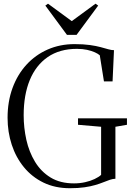

<svg xmlns="http://www.w3.org/2000/svg" viewBox="-20 -984 698 1014"><path d="M349 10Q271 10 210 -19.5Q149 -49 106.5 -100.8Q64 -152.5 42 -219.8Q20 -287 20 -362Q20 -447.5 46 -518.8Q72 -590 119.5 -642Q167 -694 231.8 -722.5Q296.5 -751 373.5 -751Q421 -751 454.5 -746.2Q488 -741.5 511.8 -735Q535.5 -728.5 552.2 -723.8Q569 -719 582 -719L574.5 -554H529L507 -692Q498 -700 480.8 -707.8Q463.5 -715.5 439.8 -720.8Q416 -726 386.5 -726Q295 -726 232.2 -682.8Q169.5 -639.5 137.2 -561Q105 -482.5 105 -375.5Q105 -309.5 119.2 -245.5Q133.5 -181.5 165 -129.5Q196.5 -77.5 247.2 -46.5Q298 -15.5 371 -15.5Q401.5 -15.5 429.5 -21.8Q457.5 -28 479.5 -38.5Q501.5 -49 514 -60.5V-314.5L392 -325V-359H650.5V-325L589.5 -314.5V-40Q575 -39.5 559.8 -34.2Q544.5 -29 526 -21.5Q507.5 -14 483 -6.8Q458.5 0.5 425.8 5.2Q393 10 349 10ZM333.5 -800 219.5 -954.5 233.5 -964.5 359 -872.5 484.5 -964.5 498.5 -954.5 384.5 -800Z"/></svg>

Font: Merriweather 144pt Light
Style: Regular
Weight: 300
Version: Version 2.100